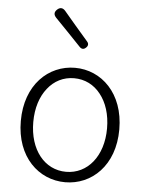

<svg xmlns="http://www.w3.org/2000/svg" viewBox="-57 -877 709 936"><g transform="rotate(5 297.0 -409.0)"><path d="M128 -473C84 -425 56 -355 56 -266C56 -89 168 13 297 13C426 13 538 -89 538 -266C538 -355 510 -425 466 -473C422 -521 362 -547 297 -547C233 -547 172 -521 128 -473ZM168 -432C200 -473 245 -496 297 -496C350 -496 395 -473 427 -432C459 -392 478 -335 478 -266C478 -130 402 -38 297 -38C192 -38 117 -130 117 -266C117 -335 136 -392 168 -432ZM281 -753 225 -819C213 -833 199 -835 185 -822C171 -809 171 -796 184 -782L245 -719L311 -650C321 -640 332 -640 342 -650C352 -659 353 -670 344 -680Z"/></g></svg>

Font: GenSenRounded2 TW L
Style: Regular
Weight: 300
Version: Version 2.100;PS 2.1;hotconv 16.6.51;makeotf.lib2.5.65220 DE